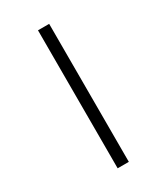

<svg xmlns="http://www.w3.org/2000/svg" viewBox="-239 -863 1047 1205"><g transform="rotate(-30 284.5 -260.0)"><path d="M244 240V-760H325V240Z"/></g></svg>

Font: Noto Serif Tamil Black
Style: Italic
Weight: 900
Italic angle: -12°
Designer: Indian Type Foundry, Tom Grace, and the Monotype Design Team
Foundry: Monotype Imaging Inc.
Version: Version 2.003; ttfautohint (v1.8.4.7-5d5b)